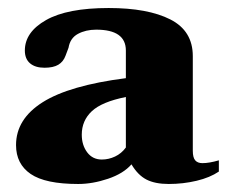

<svg xmlns="http://www.w3.org/2000/svg" viewBox="-20 -726 581 479"><path d="M20 -364Q20 -429 86.5 -471Q153 -513 294 -531V-600Q294 -652 220 -652Q194 -652 174.5 -641.5Q155 -631 151 -607Q149 -602 143.5 -587Q138 -572 125.5 -564.5Q113 -557 91 -557Q68 -557 55 -568Q42 -579 42 -600Q42 -646 95 -676Q148 -706 251 -706Q349 -706 405 -677.5Q461 -649 461 -586V-350Q461 -333 467 -326Q473 -319 485 -319Q502 -319 526 -326V-298Q504 -283 470.5 -275Q437 -267 401 -267Q367 -267 345.5 -278Q324 -289 308 -316Q288 -293 249.5 -280Q211 -267 175 -267Q93 -267 56.5 -292Q20 -317 20 -364ZM294 -358V-484Q234 -472 209 -448.5Q184 -425 184 -390Q184 -364 197.5 -346Q211 -328 234 -328Q251 -328 267 -335.5Q283 -343 294 -358Z"/></svg>

Font: Taviraj ExtraBold
Style: Regular
Weight: 800
Designer: Katatrad Team
Foundry: CadsonDemak
Version: Version 1.001